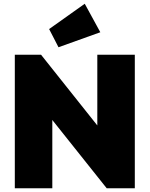

<svg xmlns="http://www.w3.org/2000/svg" viewBox="-20 -1004 798 1024"><path d="M59 0H259V-364L549 0H699V-712H499V-335L199 -712H59ZM242 -849 292 -752 515 -832 432 -984Z"/></svg>

Font: MV Cash Black
Style: Regular
Weight: 900
Designer: Rodrigo Fuenzalida
Foundry: fragTYPE
Version: Version 1.100;Glyphs 3.1.2 (3151)